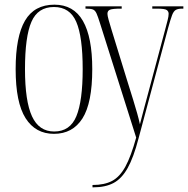

<svg xmlns="http://www.w3.org/2000/svg" viewBox="-20 -563 805 822"><path d="M211 10Q132 10 89.5 -57Q47 -124 47 -267Q47 -406 87 -474.5Q127 -543 213 -543Q295 -543 335 -473.5Q375 -404 375 -267Q375 -122 333 -56Q291 10 211 10ZM212 0Q280 0 307 -65.5Q334 -131 334 -267Q334 -406 306.5 -469.5Q279 -533 211 -533Q142 -533 114.5 -469.5Q87 -406 87 -267Q87 -130 117 -65Q147 0 212 0ZM376 229Q427 229 460 211.5Q493 194 517 150Q541 106 563 26L408 -464Q399 -493 393 -506Q387 -519 377.5 -522.5Q368 -526 348 -526H346V-536H501V-526H497Q462 -526 451 -521.5Q440 -517 440 -504Q440 -496 445 -478Q450 -460 458 -434L522 -226Q540 -169 550.5 -134.5Q561 -100 567.5 -77Q574 -54 579 -31Q587 -60 599 -107Q611 -154 625 -204L687 -436Q693 -459 697.5 -476Q702 -493 702 -504Q702 -514 694 -520Q686 -526 652 -526H632V-536H765V-526H760Q742 -526 732.5 -520.5Q723 -515 716.5 -497.5Q710 -480 700 -444L573 30Q552 111 526.5 156.5Q501 202 466 220.5Q431 239 380 239H376Z"/></svg>

Font: Noto Serif Display ExtraCondensed ExtraLight
Style: Regular
Weight: 200
Width: 2
Designer: Monotype Design Team
Foundry: Monotype Imaging Inc.
Version: Version 2.009